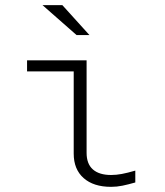

<svg xmlns="http://www.w3.org/2000/svg" viewBox="-20 -715 640 745"><path d="M411 10Q343 10 304.5 -24Q266 -58 266 -119V-438H85V-481H316V-122Q316 -79 340.5 -57.5Q365 -36 411 -36Q431 -36 452.5 -40Q474 -44 505 -53V-7Q477 1 455 5.5Q433 10 411 10ZM277 -579 145 -695H222L327 -579Z"/></svg>

Font: Red Hat Mono
Style: Regular
Weight: 300
Monospace: yes
Designer: Pentagram, MCKL
Foundry: Pentagram, MCKL
Version: Version 1.023